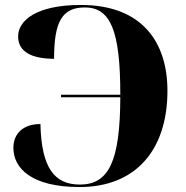

<svg xmlns="http://www.w3.org/2000/svg" viewBox="-20 -744 750 774"><path d="M301 10C525 10 655 -137 655 -378C655 -575 552 -724 306 -724C124 -724 53 -660 53 -597C53 -533 112 -507 198 -507C198 -658 231 -714 322 -714C426 -714 465 -620 465 -362H226V-352H465C464 -96 420 0 302 0C200 0 147 -66 143 -244C75 -244 34 -207 34 -148C34 -65 108 10 301 10Z"/></svg>

Font: Noto Serif Display ExtraBold
Style: Regular
Weight: 800
Designer: Monotype Design Team
Foundry: Monotype Imaging Inc.
Version: Version 2.009